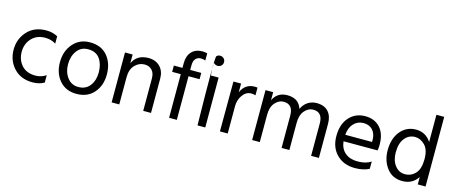

<svg xmlns="http://www.w3.org/2000/svg" viewBox="-44 -1295 4455 1883"><g transform="rotate(15 2183.0 -353.5)"><path d="M125 -251Q125 -333 176.5 -388.4Q228 -443.8 314 -443.8Q376 -443.8 421.9 -413.1V-487.8Q371.1 -516.1 306.2 -516.1Q184.1 -516.1 113.5 -438Q43 -359.9 43 -252Q43 -142.1 113.5 -65.4Q184.1 11.2 304.2 11.2Q374 10.7 421.9 -18.1V-92.8Q372.1 -60.1 314 -60.1Q224.1 -60.1 175 -114.5Q126 -168.9 125 -251Z M749.5 8.8Q861.3 8.8 925.5 -65.2Q989.7 -139.2 989.7 -252Q989.7 -366.2 927.2 -440.2Q864.7 -514.2 749.5 -514.2Q644.5 -514.2 579.1 -438.5Q513.7 -362.8 513.7 -250Q513.7 -138.2 577.1 -64.7Q640.6 8.8 749.5 8.8ZM749.5 -443.8Q829.6 -443.8 868.7 -389.4Q907.7 -335 907.7 -251Q907.7 -169.9 866.7 -115.5Q825.7 -61 749.5 -61Q679.7 -61 637.7 -116.5Q595.7 -171.9 595.7 -251Q595.7 -332 636.7 -387.9Q677.7 -443.8 749.5 -443.8Z M1183.1 -506.8H1105.5V0H1183.1V-276.9Q1183.1 -355 1224.6 -398.9Q1266.1 -442.9 1323.2 -442.9Q1369.1 -442.9 1397.7 -413.6Q1426.3 -384.3 1426.3 -328.1V0H1505.4V-349.1Q1505.4 -423.8 1461.4 -469Q1417.5 -514.2 1343.3 -514.2Q1228 -514.2 1183.1 -418.9Z M1886.7 -707Q1861.8 -713.9 1837.9 -713.9Q1767.6 -713.9 1728.3 -671.1Q1689 -628.4 1689 -554.2V-506.8H1601.6V-442.9H1689V0H1767.6V-442.9H1879.9V-506.8H1767.6V-553.2Q1767.6 -599.1 1788.1 -621.1Q1808.6 -643.1 1840.8 -643.1Q1862.8 -642.6 1886.7 -634.8Z M1977.5 0H2056.2V-506.8H1977.5ZM1977.5 0H2056.2V-506.8H1977.5Q1965.3 -644 1980 -629.6Q1994.6 -615.2 2016.6 -615.2Q2038.6 -615.2 2053.5 -629.6Q2068.4 -644 2068.4 -666Q2068.4 -688 2053.5 -702.9Q2038.6 -717.8 2016.6 -717.8Q1994.6 -717.8 1980 -702.9Q1965.3 -688 1977.5 0Z M2284.2 -506.8H2206.5L2205.1 0H2284.2V-276.9Q2284.2 -340.8 2319.1 -389.9Q2354 -439 2407.2 -439Q2429.2 -439 2450.2 -432.1V-509.8Q2440.4 -512.2 2422.4 -512.2Q2324.2 -512.2 2284.2 -418Z M2609.9 -506.8H2532.2V0H2609.9V-276.9Q2609.9 -356 2647.9 -399.4Q2686 -442.9 2733.9 -442.9Q2831.1 -443.4 2831.1 -328.1V0H2910.2V-276.9Q2910.2 -356 2948.2 -399.4Q2986.3 -442.9 3034.2 -442.9Q3130.9 -443.4 3130.9 -328.1V0H3210V-348.1Q3210 -423.8 3169.9 -469Q3129.9 -514.2 3050.8 -514.2Q3002 -514.2 2962.4 -488.5Q2922.9 -462.9 2900.9 -415Q2870.1 -514.2 2752.9 -514.2Q2651.9 -513.7 2609.9 -424.8Z M3672.9 -286.1H3400.9Q3407.7 -361.8 3447.8 -402.8Q3487.8 -443.8 3544.9 -443.8Q3605 -443.8 3638.9 -406.5Q3672.9 -369.1 3672.9 -306.2ZM3719.7 -100.1Q3668.9 -64.9 3584 -64.9Q3505.9 -64.9 3457.8 -105Q3409.7 -145 3400.9 -220.2H3747.1Q3752 -246.6 3752 -278.8Q3752 -391.1 3696 -452.1Q3640.1 -513.2 3544.9 -513.2Q3445.8 -513.2 3382.8 -443.1Q3319.8 -373 3319.8 -252Q3319.8 -136.2 3390.1 -65.7Q3460.4 4.9 3575.7 4.9Q3660.6 4.9 3719.7 -25.9Z M4064.9 -64Q4003.9 -64 3963.9 -115Q3923.8 -166 3923.8 -248Q3923.8 -341.8 3965.3 -392.3Q4006.8 -442.9 4069.8 -442.9Q4124 -442.9 4168.9 -397.9Q4213.9 -353 4213.9 -256.8Q4213.9 -155.8 4170.4 -109.9Q4127 -64 4064.9 -64ZM4213.9 -707V-430.2Q4159.2 -515.1 4060.1 -515.1Q3963.9 -515.1 3902.8 -441.7Q3841.8 -368.2 3841.8 -249Q3841.8 -142.1 3899.2 -67.1Q3956.5 7.8 4057.6 7.8Q4159.7 7.8 4213.9 -75.2V0H4293V-707Z"/></g></svg>

Font: FAU Chimera
Style: Regular
Weight: 400
Version: Version 1.002;hotconv 1.0.117;makeotfexe 2.5.65602